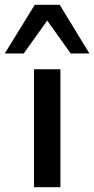

<svg xmlns="http://www.w3.org/2000/svg" viewBox="-55 -781 393 801"><path d="M87 0V-492H197V0ZM-35 -558 90 -761H194L318 -558H240L142 -695L44 -558Z"/></svg>

Font: Nunito Sans 10pt SemiExpanded SemiBold
Style: Regular
Weight: 600
Width: 6
Designer: Vernon Adams
Foundry: Vernon Adams
Version: Version 3.101;gftools[0.9.27]